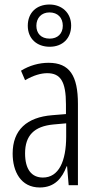

<svg xmlns="http://www.w3.org/2000/svg" viewBox="-20 -820 431 850"><path d="M200 -613C257 -613 295 -650 295 -707C295 -763 254 -800 199 -800C142 -800 103 -764 103 -706C103 -649 143 -613 200 -613ZM200 -649C161 -649 141 -673 141 -706C141 -740 163 -765 199 -765C236 -765 258 -741 258 -706C258 -671 235 -649 200 -649ZM195 -542C153 -542 110 -530 73 -507L91 -465C129 -487 162 -496 189 -496C248 -496 272 -459 272 -358V-315L211 -310C99 -301 36 -245 36 -140C36 -61 72 10 156 10C222 10 255 -31 275 -84H277L284 0H325V-360C325 -485 288 -542 195 -542ZM273 -274V-216C273 -106 240 -34 170 -34C120 -34 91 -70 91 -141C91 -220 131 -261 217 -269Z"/></svg>

Font: Noto Sans UI Condensed Light
Style: Regular
Weight: 300
Width: 3
Designer: Monotype Design Team
Foundry: Monotype Imaging Inc.
Version: Version 1.901